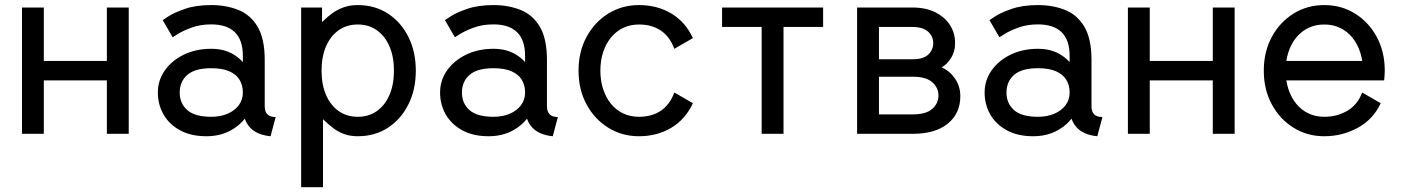

<svg xmlns="http://www.w3.org/2000/svg" viewBox="-20 -538 5637 772"><path d="M68.4 -507.8V0H156.2V-214.8H409.7V0H497.6V-507.8H409.7V-293H156.2V-507.8Z M810.1 9.8Q865.2 9.8 908.2 -13.9Q951.2 -37.6 975.8 -77.4Q1000.5 -117.2 1000.5 -166Q1000.5 -214.8 979.7 -254.6Q959 -294.4 920.7 -318.1Q882.3 -341.8 829.6 -341.8Q767.6 -341.8 719 -318.1Q670.4 -294.4 642.6 -254.6Q614.7 -214.8 614.7 -166Q614.7 -117.2 637.7 -77.4Q660.6 -37.6 704.3 -13.9Q748 9.8 810.1 9.8ZM956.5 -166Q956.5 -136.7 939.9 -114.7Q923.3 -92.8 894.8 -80.6Q866.2 -68.4 829.6 -68.4Q763.7 -68.4 733.2 -95.2Q702.6 -122.1 702.6 -166Q702.6 -210 733.2 -236.8Q763.7 -263.7 829.6 -263.7Q873.5 -263.7 901.6 -251.5Q929.7 -239.3 943.1 -217.3Q956.5 -195.3 956.5 -166ZM1044.4 -110.8V-296.9Q1044.4 -382.3 1015.9 -430.4Q987.3 -478.5 938.5 -498Q889.6 -517.6 829.6 -517.6Q767.6 -517.6 723.9 -502.4Q680.2 -487.3 657.2 -472.2Q634.3 -457 634.3 -457L674.3 -388.2Q674.3 -388.2 694.8 -401.1Q715.3 -414.1 750.2 -427Q785.2 -439.9 829.1 -439.9Q859.9 -439.9 883.5 -432.4Q907.2 -424.8 923.6 -409.2Q939.9 -393.6 948.2 -369.6Q956.5 -345.7 956.5 -312.5V-228.5L966.3 -219.2V-125L956.5 -110.8Q956.5 -82.5 964.1 -61Q971.7 -39.6 985.8 -24.7Q1000 -9.8 1020.8 -1.2Q1041.5 7.3 1067.9 9.8L1088.4 -67.4Q1066.4 -67.4 1055.4 -78.1Q1044.4 -88.9 1044.4 -110.8Z M1272.9 -253.9Q1272.9 -310.1 1291 -351.8Q1309.1 -393.6 1341.8 -416.5Q1374.5 -439.5 1418.5 -439.5Q1462.4 -439.5 1495.1 -416.5Q1527.8 -393.6 1545.9 -351.8Q1564 -310.1 1564 -253.9Q1564 -197.8 1545.9 -156Q1527.8 -114.3 1495.1 -91.3Q1462.4 -68.4 1418.5 -68.4Q1374.5 -68.4 1341.8 -91.3Q1309.1 -114.3 1291 -156Q1272.9 -197.8 1272.9 -253.9ZM1190.9 -425.8V214.8H1278.8V-58.6Q1299.8 -38.1 1320.1 -22.7Q1340.3 -7.3 1364.3 1.2Q1388.2 9.8 1418.5 9.8Q1487.3 9.8 1539.8 -24.4Q1592.3 -58.6 1622.1 -118.2Q1651.9 -177.7 1651.9 -253.9Q1651.9 -330.1 1622.1 -389.6Q1592.3 -449.2 1539.8 -483.4Q1487.3 -517.6 1418.5 -517.6Q1388.2 -517.6 1363.3 -509Q1338.4 -500.5 1317.1 -485.4Q1295.9 -470.2 1274.9 -449.2V-507.8H1190.9Q1190.9 -507.8 1190.9 -497.8Q1190.9 -487.8 1190.9 -469.2Q1190.9 -450.7 1190.9 -425.8Z M1944.8 9.8Q2000 9.8 2043 -13.9Q2085.9 -37.6 2110.6 -77.4Q2135.3 -117.2 2135.3 -166Q2135.3 -214.8 2114.5 -254.6Q2093.8 -294.4 2055.4 -318.1Q2017.1 -341.8 1964.4 -341.8Q1902.3 -341.8 1853.8 -318.1Q1805.2 -294.4 1777.3 -254.6Q1749.5 -214.8 1749.5 -166Q1749.5 -117.2 1772.5 -77.4Q1795.4 -37.6 1839.1 -13.9Q1882.8 9.8 1944.8 9.8ZM2091.3 -166Q2091.3 -136.7 2074.7 -114.7Q2058.1 -92.8 2029.5 -80.6Q2001 -68.4 1964.4 -68.4Q1898.4 -68.4 1867.9 -95.2Q1837.4 -122.1 1837.4 -166Q1837.4 -210 1867.9 -236.8Q1898.4 -263.7 1964.4 -263.7Q2008.3 -263.7 2036.4 -251.5Q2064.5 -239.3 2077.9 -217.3Q2091.3 -195.3 2091.3 -166ZM2179.2 -110.8V-296.9Q2179.2 -382.3 2150.6 -430.4Q2122.1 -478.5 2073.2 -498Q2024.4 -517.6 1964.4 -517.6Q1902.3 -517.6 1858.6 -502.4Q1814.9 -487.3 1792 -472.2Q1769 -457 1769 -457L1809.1 -388.2Q1809.1 -388.2 1829.6 -401.1Q1850.1 -414.1 1885 -427Q1919.9 -439.9 1963.9 -439.9Q1994.6 -439.9 2018.3 -432.4Q2042 -424.8 2058.3 -409.2Q2074.7 -393.6 2083 -369.6Q2091.3 -345.7 2091.3 -312.5V-228.5L2101.1 -219.2V-125L2091.3 -110.8Q2091.3 -82.5 2098.9 -61Q2106.4 -39.6 2120.6 -24.7Q2134.8 -9.8 2155.5 -1.2Q2176.3 7.3 2202.6 9.8L2223.1 -67.4Q2201.2 -67.4 2190.2 -78.1Q2179.2 -88.9 2179.2 -110.8Z M2394 -253.9Q2394 -294.4 2405 -328.1Q2416 -361.8 2436.5 -387Q2457 -412.1 2485.6 -425.8Q2514.2 -439.5 2549.3 -439.5Q2601.1 -439.5 2637.2 -415Q2673.3 -390.6 2691.4 -341.8L2766.1 -384.8Q2735.8 -450.2 2679 -483.9Q2622.1 -517.6 2549.3 -517.6Q2481 -517.6 2425.8 -483.4Q2370.6 -449.2 2338.4 -389.6Q2306.2 -330.1 2306.2 -253.9Q2306.2 -177.7 2338.4 -118.2Q2370.6 -58.6 2425.8 -24.4Q2481 9.8 2549.3 9.8Q2622.1 9.8 2679 -24.2Q2735.8 -58.1 2766.1 -123L2691.4 -166Q2673.3 -117.2 2637.2 -92.8Q2601.1 -68.4 2549.3 -68.4Q2514.2 -68.4 2485.6 -82Q2457 -95.7 2436.5 -120.8Q2416 -146 2405 -179.9Q2394 -213.9 2394 -253.9Z M3130.4 0V-429.7H3289.6V-507.8H2883.3V-429.7H3042.5V0Z M3647.9 -507.8H3426.3V0H3650.9Q3740.7 0 3791 -41Q3841.3 -82 3841.3 -151.4Q3841.3 -190.9 3819.8 -222.2Q3798.3 -253.4 3766.1 -267.1Q3789.1 -280.3 3804.7 -305.9Q3820.3 -331.5 3820.3 -364.7Q3820.3 -404.8 3799.8 -437Q3779.3 -469.2 3741 -488.5Q3702.6 -507.8 3647.9 -507.8ZM3650.9 -229.5Q3703.6 -229.5 3728.5 -207.3Q3753.4 -185.1 3753.4 -153.8Q3753.4 -122.6 3728.5 -100.3Q3703.6 -78.1 3650.9 -78.1H3514.2V-229.5ZM3650.9 -299.8H3514.2V-429.7H3645.5Q3690.4 -429.7 3711.4 -410.9Q3732.4 -392.1 3732.4 -364.7Q3732.4 -337.4 3712.4 -318.6Q3692.4 -299.8 3650.9 -299.8Z M4134.3 9.8Q4189.5 9.8 4232.4 -13.9Q4275.4 -37.6 4300 -77.4Q4324.7 -117.2 4324.7 -166Q4324.7 -214.8 4304 -254.6Q4283.2 -294.4 4244.9 -318.1Q4206.5 -341.8 4153.8 -341.8Q4091.8 -341.8 4043.2 -318.1Q3994.6 -294.4 3966.8 -254.6Q3939 -214.8 3939 -166Q3939 -117.2 3961.9 -77.4Q3984.9 -37.6 4028.6 -13.9Q4072.3 9.8 4134.3 9.8ZM4280.8 -166Q4280.8 -136.7 4264.2 -114.7Q4247.6 -92.8 4219 -80.6Q4190.4 -68.4 4153.8 -68.4Q4087.9 -68.4 4057.4 -95.2Q4026.9 -122.1 4026.9 -166Q4026.9 -210 4057.4 -236.8Q4087.9 -263.7 4153.8 -263.7Q4197.8 -263.7 4225.8 -251.5Q4253.9 -239.3 4267.3 -217.3Q4280.8 -195.3 4280.8 -166ZM4368.7 -110.8V-296.9Q4368.7 -382.3 4340.1 -430.4Q4311.5 -478.5 4262.7 -498Q4213.9 -517.6 4153.8 -517.6Q4091.8 -517.6 4048.1 -502.4Q4004.4 -487.3 3981.4 -472.2Q3958.5 -457 3958.5 -457L3998.5 -388.2Q3998.5 -388.2 4019 -401.1Q4039.6 -414.1 4074.5 -427Q4109.4 -439.9 4153.3 -439.9Q4184.1 -439.9 4207.8 -432.4Q4231.4 -424.8 4247.8 -409.2Q4264.2 -393.6 4272.5 -369.6Q4280.8 -345.7 4280.8 -312.5V-228.5L4290.5 -219.2V-125L4280.8 -110.8Q4280.8 -82.5 4288.3 -61Q4295.9 -39.6 4310.1 -24.7Q4324.2 -9.8 4345 -1.2Q4365.7 7.3 4392.1 9.8L4412.6 -67.4Q4390.6 -67.4 4379.6 -78.1Q4368.7 -88.9 4368.7 -110.8Z M4515.1 -507.8V0H4603V-214.8H4856.4V0H4944.3V-507.8H4856.4V-293H4603V-507.8Z M5097.7 -293V-214.8H5457L5491.2 -293ZM5457 -166Q5439 -117.2 5397.7 -92.8Q5356.4 -68.4 5304.7 -68.4Q5269.5 -68.4 5241 -82Q5212.4 -95.7 5191.9 -120.8Q5171.4 -146 5160.4 -179.9Q5149.4 -213.9 5149.4 -253.9Q5149.4 -294.4 5160.4 -328.1Q5171.4 -361.8 5191.9 -387Q5212.4 -412.1 5241 -425.8Q5269.5 -439.5 5304.7 -439.5Q5339.8 -439.5 5368.4 -425.8Q5397 -412.1 5417.5 -387Q5438 -361.8 5449 -328.1Q5460 -294.4 5460 -253.9Q5460 -243.7 5459.2 -234.1Q5458.5 -224.6 5457 -214.8H5545.4Q5546.4 -224.6 5547.1 -234.4Q5547.9 -244.1 5547.9 -253.9Q5547.9 -330.1 5515.6 -389.6Q5483.4 -449.2 5428.5 -483.4Q5373.5 -517.6 5304.7 -517.6Q5236.3 -517.6 5181.2 -483.4Q5126 -449.2 5093.8 -389.6Q5061.5 -330.1 5061.5 -253.9Q5061.5 -177.7 5093.8 -118.2Q5126 -58.6 5181.2 -24.4Q5236.3 9.8 5304.7 9.8Q5377.4 9.8 5439.5 -24.2Q5501.5 -58.1 5531.7 -123Z"/></svg>

Font: Giphurs
Style: Regular
Weight: 400
Version: Version 2.010